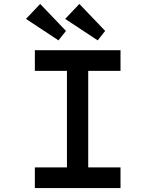

<svg xmlns="http://www.w3.org/2000/svg" viewBox="-20 -955 789 975"><path d="M514 -798 383 -935 311 -859 476 -750ZM315 -798 184 -935 112 -859 277 -750ZM592 0V-105H428V-595H592V-700H157V-595H320V-105H157V0Z"/></svg>

Font: Lexend Peta
Style: Regular
Weight: 400
Designer: Bonnie Shaver-Troup, Thomas Jockin
Foundry: Lexend
Version: Version 1.007